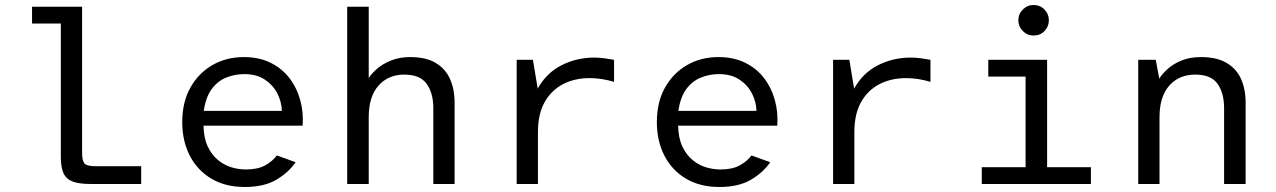

<svg xmlns="http://www.w3.org/2000/svg" viewBox="-20 -735 5096 767"><path d="M343 0Q297 0 271 -9.5Q245 -19 234 -42.5Q223 -66 223 -109V-641H108V-708H308V-125Q308 -93 317.5 -82Q327 -71 363 -71H544V0Z M958 12Q880 12 824 -21.5Q768 -55 738 -113.5Q708 -172 708 -247Q708 -327 740.5 -385Q773 -443 828.5 -475Q884 -507 954 -507Q1014 -507 1059.5 -485Q1105 -463 1135 -424.5Q1165 -386 1179 -336.5Q1193 -287 1189 -233H793Q794 -183 810 -149.5Q826 -116 851 -95.5Q876 -75 905 -66.5Q934 -58 962 -58Q1009 -58 1038.5 -74Q1068 -90 1086 -114L1161 -87Q1132 -45 1083 -16.5Q1034 12 958 12ZM794 -292H1106Q1105 -328 1088 -361.5Q1071 -395 1038 -417Q1005 -439 956 -439Q918 -439 883.5 -425Q849 -411 825.5 -379Q802 -347 794 -292Z M1367 0V-708H1453V-423Q1464 -441 1486.5 -460.5Q1509 -480 1542.5 -493.5Q1576 -507 1618 -507Q1681 -507 1720 -484Q1759 -461 1777.5 -420Q1796 -379 1796 -325V0H1711V-303Q1711 -363 1684.5 -400Q1658 -437 1595 -437Q1531 -437 1492 -393Q1453 -349 1453 -267V0Z M2044 0V-496H2109L2128 -381Q2163 -444 2223.5 -474.5Q2284 -505 2354 -505Q2374 -505 2396 -502Q2418 -499 2433 -496V-408Q2410 -415 2385 -419Q2360 -423 2336 -423Q2276 -423 2229.5 -399Q2183 -375 2156 -327.5Q2129 -280 2129 -207V0Z M2854 12Q2776 12 2720 -21.5Q2664 -55 2634 -113.5Q2604 -172 2604 -247Q2604 -327 2636.5 -385Q2669 -443 2724.5 -475Q2780 -507 2850 -507Q2910 -507 2955.5 -485Q3001 -463 3031 -424.5Q3061 -386 3075 -336.5Q3089 -287 3085 -233H2689Q2690 -183 2706 -149.5Q2722 -116 2747 -95.5Q2772 -75 2801 -66.5Q2830 -58 2858 -58Q2905 -58 2934.5 -74Q2964 -90 2982 -114L3057 -87Q3028 -45 2979 -16.5Q2930 12 2854 12ZM2690 -292H3002Q3001 -328 2984 -361.5Q2967 -395 2934 -417Q2901 -439 2852 -439Q2814 -439 2779.5 -425Q2745 -411 2721.5 -379Q2698 -347 2690 -292Z M3308 0V-496H3373L3392 -381Q3427 -444 3487.5 -474.5Q3548 -505 3618 -505Q3638 -505 3660 -502Q3682 -499 3697 -496V-408Q3674 -415 3649 -419Q3624 -423 3600 -423Q3540 -423 3493.5 -399Q3447 -375 3420 -327.5Q3393 -280 3393 -207V0Z M3902 0V-67H4077V-429H3928V-496H4163V-67H4338V0ZM4109 -593Q4084 -593 4066 -611Q4048 -629 4048 -654Q4048 -679 4066 -697Q4084 -715 4109 -715Q4135 -715 4152.5 -697Q4170 -679 4170 -654Q4170 -629 4152.5 -611Q4135 -593 4109 -593Z M4527 0V-496H4597L4611 -421Q4622 -439 4644.5 -459.5Q4667 -480 4700.5 -493.5Q4734 -507 4778 -507Q4840 -507 4879.5 -484Q4919 -461 4937.5 -420Q4956 -379 4956 -325V0H4870V-303Q4870 -363 4844 -400Q4818 -437 4755 -437Q4690 -437 4651 -393Q4612 -349 4612 -267V0Z"/></svg>

Font: Atkinson Hyperlegible Mono ExtraLight
Style: Regular
Weight: 400
Monospace: yes
Version: Version 2.001